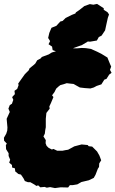

<svg xmlns="http://www.w3.org/2000/svg" viewBox="-51 -934 590 981"><path d="M230 27 205 22 188 25 177 21 155 23 144 13 135 16 125 9 104 -3H92L76 -9L69 -23L56 -42L43 -45L27 -58L25 -74L11 -78L10 -91L-4 -103L1 -118L-7 -137V-151L-20 -172L-21 -193L-16 -200L-30 -215L-31 -230L-19 -251L-14 -267L-13 -283L-17 -327L-1 -362L-8 -379L-1 -397L10 -404L17 -424L11 -438L25 -453L23 -470L37 -480L44 -499L42 -507L51 -520L76 -555L96 -575L100 -585L120 -601L129 -609L139 -626L156 -635L163 -643L198 -656L214 -666L235 -672L247 -679L274 -684H290L301 -690L318 -687H342L367 -689L388 -688L414 -684L445 -670L467 -659L498 -640L501 -632L512 -605L517 -594L511 -577L519 -562L507 -553L493 -531L482 -527L467 -503L443 -495L428 -487L411 -482L382 -484L357 -487L339 -497L325 -505L306 -507L290 -509L275 -504L257 -499L248 -492L236 -481L227 -463L215 -447L222 -438L209 -407L201 -390L203 -379L186 -357L183 -327V-284L180 -268L178 -251L171 -237L183 -218L182 -202L187 -189L197 -179L214 -170L222 -173L241 -164H269L284 -167L297 -169L323 -183L328 -186L366 -196L397 -193L402 -187L420 -185L445 -160L457 -139L466 -115L456 -99L455 -81L449 -72L437 -41L428 -25L403 -13L365 -4L344 8L320 12H306L297 24L259 23ZM270 -663 240 -670 218 -678 215 -696 197 -708 205 -724 195 -740 201 -766 212 -792 237 -802 257 -824 269 -827 284 -842 316 -858 334 -865 337 -871 356 -884 380 -903 408 -913 426 -910 445 -914 479 -892V-884L499 -871L506 -860L500 -843L492 -807L486 -779L468 -752L454 -745L444 -727L409 -721L398 -722L368 -704L326 -689L297 -672Z"/></svg>

Font: Winky Rough Black
Style: Italic
Weight: 900
Italic angle: -8.97852°
Designer: Simon Atzbach
Foundry: typofactur
Version: Version 1.206; ttfautohint (v1.8.4.7-5d5b)